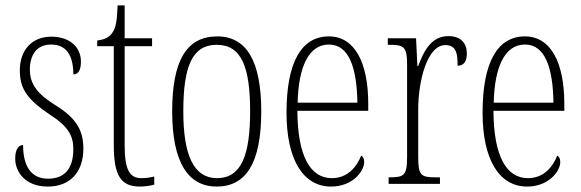

<svg xmlns="http://www.w3.org/2000/svg" viewBox="-20 -677 2140 707"><path d="M156 10C238 10 287 -43 287 -130C287 -194 263 -241 185 -289C119 -330 90 -366 90 -421C90 -472 113 -513 168 -513C223 -513 250 -475 250 -403C269 -403 278 -420 278 -450C278 -504 236 -542 169 -542C98 -542 53 -493 53 -418C53 -348 82 -310 165 -254C234 -210 250 -174 250 -128C250 -55 217 -19 157 -19C94 -19 65 -66 65 -143C49 -143 36 -128 36 -93C36 -44 73 10 156 10Z M496 10C513 10 532 7 548 3V-27C530 -23 518 -21 501 -21C460 -21 439 -47 439 -141V-507H540V-536H439V-657H413C411 -609 409 -576 392 -554C382 -540 365 -531 338 -528V-507H399V-142C399 -27 427 10 496 10Z M778 10C885 10 942 -75 942 -267C942 -450 889 -543 780 -543C666 -543 614 -452 614 -267C614 -77 674 10 778 10ZM779 -21C693 -21 655 -106 655 -267C655 -431 687 -512 778 -512C869 -512 901 -431 901 -267C901 -106 869 -21 779 -21Z M1199 10C1279 10 1321 -47 1321 -80C1321 -94 1316 -101 1310 -104C1293 -62 1260 -21 1202 -21C1123 -21 1076 -101 1075 -269H1336V-294C1336 -449 1285 -543 1191 -543C1091 -543 1035 -450 1035 -262C1035 -88 1097 10 1199 10ZM1296 -299H1076C1079 -431 1117 -513 1191 -513C1266 -513 1294 -426 1296 -299Z M1411 0H1600V-24H1587C1530 -24 1520 -30 1520 -99V-274C1520 -379 1553 -511 1620 -511C1662 -511 1665 -476 1665 -435C1690 -435 1699 -454 1699 -480C1699 -517 1678 -544 1631 -544C1566 -544 1539 -485 1520 -434H1517L1512 -536H1408V-512H1411C1468 -512 1479 -506 1479 -437V-100C1479 -30 1468 -24 1413 -24H1411Z M1921 10C2001 10 2043 -47 2043 -80C2043 -94 2038 -101 2032 -104C2015 -62 1982 -21 1924 -21C1845 -21 1798 -101 1797 -269H2058V-294C2058 -449 2007 -543 1913 -543C1813 -543 1757 -450 1757 -262C1757 -88 1819 10 1921 10ZM2018 -299H1798C1801 -431 1839 -513 1913 -513C1988 -513 2016 -426 2018 -299Z"/></svg>

Font: Noto Serif Lao ExtraCondensed ExtraLight
Style: Regular
Weight: 200
Width: 2
Designer: Monotype Design Team
Foundry: Monotype Imaging Inc.
Version: Version 2.003